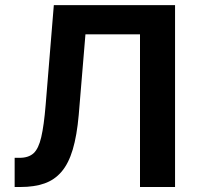

<svg xmlns="http://www.w3.org/2000/svg" viewBox="-20 -748 790 768"><path d="M38.6 0V-116.7H58.1Q94.2 -116.7 114.3 -135Q134.3 -153.3 145 -199.5Q155.8 -245.6 162.6 -328.1L195.3 -727.5H680.2V0H540V-610.8H321.8L294.9 -288.1Q287.6 -205.6 271 -149.9Q254.4 -94.2 226.3 -61.3Q198.2 -28.3 157.7 -14.2Q117.2 0 62 0Z"/></svg>

Font: Inter Cardless
Style: Bold
Weight: 700
Designer: Rasmus Andersson
Foundry: rsms
Version: Version 4.001;git-9221beed3